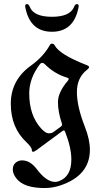

<svg xmlns="http://www.w3.org/2000/svg" viewBox="-20 -738 507 946"><path d="M33.2 0ZM104 -708Q104 -717.8 112.8 -717.8Q121.6 -717.8 126.5 -704.6Q146 -655.3 235.8 -655.3Q325.7 -655.3 345.2 -704.6Q350.1 -717.8 358.9 -717.8Q367.7 -717.8 367.7 -708Q367.7 -704.6 366.7 -700.7Q343.3 -581.5 235.8 -581.5Q128.4 -581.5 105 -700.7Q104 -704.6 104 -708ZM132.8 -415Q192.9 -458 225.1 -515.1Q229.5 -522.9 235.4 -522.9Q245.1 -522.9 249.5 -514.6Q272.9 -469.7 406.2 -417.5Q418.9 -413.1 418.9 -407.5Q418.9 -401.9 409.2 -394.5Q358.9 -355.5 358.9 -284.4Q358.9 -213.4 398.4 -112.8Q422.9 -50.3 422.9 0Q422.9 127 276.9 175.8Q238.8 188.5 199.7 188.5Q98.1 188.5 61.5 142.1Q43 118.7 43 97.4Q43 76.2 55.7 64.9Q69.8 52.2 88.4 52.2Q128.9 52.2 161.1 95.2Q208.5 158.2 251 158.2Q260.7 158.2 270 154.8Q331.5 132.3 331.5 48.3Q331.5 -10.7 300.8 -88.9Q298.3 -95.2 294.7 -95.2Q291 -95.2 288.1 -92.8L160.2 1.5Q148.9 9.8 142.8 9.8Q136.7 9.8 136.7 1Q136.7 -12.7 109.9 -37.6Q33.2 -109.4 33.2 -226.6Q33.2 -343.8 132.8 -415ZM124 -277.8Q124 -168.9 183.1 -104.5Q204.6 -81.1 219.7 -81.1Q234.9 -81.1 244.1 -87.9L280.3 -114.7Q286.1 -119.1 286.1 -122.8Q286.1 -126.5 284.7 -130.4Q265.6 -186.5 265.6 -234.9Q265.6 -283.2 314 -339.8Q318.4 -344.7 318.4 -349.1Q318.4 -353.5 310.5 -355.5Q248 -374 199.7 -422.9Q194.3 -428.2 188 -428.2Q181.6 -428.2 176.8 -421.9Q124 -352.5 124 -277.8Z"/></svg>

Font: UnifrakturMaguntia21
Style: Book
Weight: 400
Designer: j. 'mach' wust, Gerrit Ansmann, Georg Duffner, based on a font by Peter Wiegel, original typeface by Carl Albert Fahrenw
Version: Version 2017-03-19